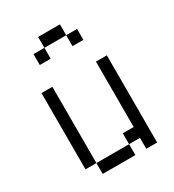

<svg xmlns="http://www.w3.org/2000/svg" viewBox="-181 -852 863 954"><g transform="rotate(-30 250.0 -375.0)"><path d="M375 -625V-687.5H312.5V-625ZM125 -62.5V0H312.5V-62.5ZM125 -62.5V-500H62.5V-62.5ZM375 -62.5V0H437.5Q437.5 0 437.5 -500H375Q375 -500 375 -125H312.5V-62.5ZM187.5 -687.5H125V-625H187.5ZM187.5 -687.5H312.5V-750H187.5Z"/></g></svg>

Font: BFUnifontExMono
Style: Regular
Weight: 500
Version: Version 15.0.06